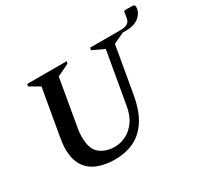

<svg xmlns="http://www.w3.org/2000/svg" viewBox="-156 -959 1234 1176"><g transform="rotate(-30 461.0 -371.0)"><path d="M345 10Q275 10 222.5 -11Q170 -32 140.5 -77.5Q111 -123 111 -197Q111 -215 113 -234.5Q115 -254 119 -276L176 -603L105 -644L108 -660H387L383 -644L298 -603L242 -279Q238 -260 236.5 -242.5Q235 -225 235 -210Q235 -125 277 -91.5Q319 -58 383 -58Q421 -58 459.5 -76.5Q498 -95 528 -135.5Q558 -176 569 -244L632 -605L549 -644L553 -660H768Q803 -660 819 -672Q835 -684 838 -707L844 -746L851 -752H898Q911 -752 916.5 -749Q922 -746 922 -735Q922 -698 889 -669Q856 -640 792 -640H772L696 -604L639 -276Q620 -170 578.5 -107.5Q537 -45 477.5 -17.5Q418 10 345 10Z"/></g></svg>

Font: Spectral SemiBold
Style: Italic
Weight: 600
Italic angle: -10°
Designer: Jean-Baptiste Levee
Foundry: Production Type
Version: Version 2.001